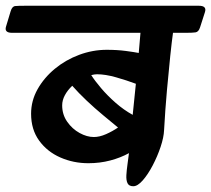

<svg xmlns="http://www.w3.org/2000/svg" viewBox="-86 -626 734 667"><path d="M-65 -534 -49 -587Q-44 -604 -33 -605Q-22 -606 0 -606H605Q633 -606 626 -584L609 -531Q604 -515 593 -513.5Q582 -512 560 -512H515Q511 -484 505.5 -432Q500 -380 494 -313Q488 -246 484 -174Q483 -149 472 -116Q461 -83 444.5 -51.5Q428 -20 410 0.5Q392 21 377 21Q362 21 357 10.5Q352 0 353 -17.5Q354 -35 357 -56L362 -94Q333 -78 297 -68.5Q261 -59 221 -59Q169 -59 123.5 -79Q78 -99 50 -137.5Q22 -176 22 -231Q22 -276 44.5 -316Q67 -356 104.5 -387Q142 -418 189 -435.5Q236 -453 285 -453Q321 -453 351 -449Q381 -445 396 -442L402 -512H-44Q-72 -512 -65 -534ZM130 -260Q130 -228 147.5 -203Q165 -178 190.5 -164Q216 -150 240 -150Q260 -150 282.5 -160Q305 -170 324 -183Q301 -202 272 -226Q243 -250 215 -276.5Q187 -303 165 -328Q149 -313 139.5 -295.5Q130 -278 130 -260ZM231 -365Q243 -346 265 -320Q287 -294 315.5 -269Q344 -244 375 -227L386 -335Q354 -347 317 -357.5Q280 -368 251 -368Q242 -368 231 -365Z"/></svg>

Font: Alkatra
Style: Regular
Weight: 400
Designer: Suman Bhandary
Version: Version 1.100;gftools[0.9.22]